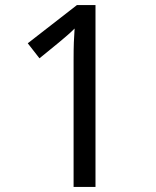

<svg xmlns="http://www.w3.org/2000/svg" viewBox="-20 -734 612 754"><path d="M355 0H269V-499Q269 -542 270 -568Q271 -594 273 -622Q257 -606 244 -595Q231 -584 211 -567L135 -505L89 -564L282 -714H355Z"/></svg>

Font: Noto Sans Tifinagh Ghat
Style: Regular
Weight: 400
Designer: JamraPatel
Foundry: JamraPatel LLC
Version: Version 2.006; ttfautohint (v1.8.4.7-5d5b)